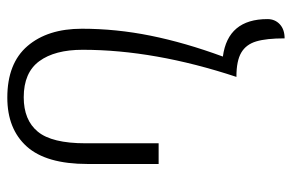

<svg xmlns="http://www.w3.org/2000/svg" viewBox="-160 -648 817 538"><g transform="rotate(90 249.0 -378.5)"><path d="M439 -414V-215Q439 -99 390 -44.5Q341 10 253 10Q157 10 108.5 -46.5Q60 -103 60 -199Q60 -295 79.5 -391.5Q99 -488 138 -594Q33 -608 33 -719Q33 -740 47.5 -753.5Q62 -767 87 -767Q87 -716 95.5 -687.5Q104 -659 127 -645.5Q150 -632 194 -632H195Q119 -402 119 -201Q119 -123 151 -79.5Q183 -36 252 -36Q316 -36 348.5 -75.5Q381 -115 381 -209V-414Z"/></g></svg>

Font: Noto Serif Armenian Light Cond
Style: Regular
Weight: 300
Width: 3
Designer: Monotype Design team
Foundry: Monotype Imaging Inc.
Version: Version 1.000